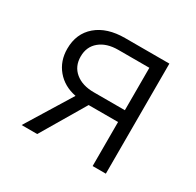

<svg xmlns="http://www.w3.org/2000/svg" viewBox="-125 -690 849 831"><g transform="rotate(30 300.0 -275.0)"><path d="M76 0 215 -226Q154 -238 118 -281Q82 -324 82 -385Q82 -461 134 -505.5Q186 -550 276 -550H497V0H431V-220H284L154 0ZM276 -279H431V-491H276Q218 -491 183.5 -462.5Q149 -434 149 -385Q149 -336 183.5 -307.5Q218 -279 276 -279Z"/></g></svg>

Font: JetBrains Mono NL ExtraLight
Style: Regular
Weight: 200
Designer: Philipp Nurullin, Konstantin Bulenkov
Foundry: JetBrains
Version: Version 2.304; ttfautohint (v1.8.4.7-5d5b)